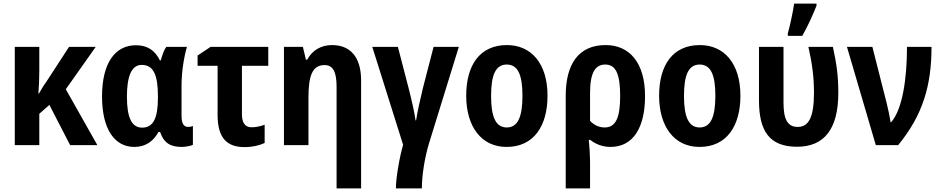

<svg xmlns="http://www.w3.org/2000/svg" viewBox="-20 -805 5218 1065"><path d="M511 -545H363L242 -359C226 -337 210 -312 196 -286H193C196 -325 198 -368 198 -412V-545H62V0H198V-174L254 -223L369 0H520L345 -310Z M725 10C789 10 832 -23 859 -73H868C889 -12 924 10 990 10C1007 10 1042 4 1050 -2V-106C1044 -103 1032 -101 1023 -101C1001 -101 987 -118 987 -162V-331C987 -411 1002 -495 1017 -545H902C889 -526 879 -497 872 -470H867C839 -526 798 -554 734 -554C618 -554 546 -455 546 -270C546 -89 615 10 725 10ZM768 -97C710 -97 684 -154 684 -269C684 -383 710 -445 766 -445C832 -445 856 -388 856 -271V-264C856 -150 831 -97 768 -97Z M1468 -545H1148L1076 -497V-440H1187V-167C1187 -36 1242 11 1337 11C1381 11 1421 1 1448 -12V-113C1423 -104 1399 -99 1375 -99C1341 -99 1322 -122 1322 -171V-440H1468Z M1822 -555C1763 -555 1713 -528 1684 -474H1677L1660 -545H1555V0H1691V-263C1691 -387 1713 -444 1781 -444C1828 -444 1847 -404 1847 -325V240H1983V-359C1983 -492 1920 -555 1822 -555Z M2525 -545H2385L2326 -317C2310 -251 2294 -179 2288 -137H2285C2279 -185 2260 -263 2245 -322L2187 -545H2045L2216 -2C2195 71 2176 184 2176 240H2320C2320 168 2336 66 2361 -14Z M3017 -274C3017 -455 2925 -555 2792 -555C2644 -555 2566 -447 2566 -274C2566 -104 2649 10 2790 10C2941 10 3017 -106 3017 -274ZM2704 -273C2704 -389 2729 -447 2791 -447C2853 -447 2878 -389 2878 -274C2878 -158 2853 -98 2791 -98C2729 -98 2704 -158 2704 -273Z M3558 -272C3558 -457 3472 -555 3339 -555C3189 -555 3118 -449 3118 -274V240H3253V103C3253 55 3249 -3 3246 -29H3254C3283 -6 3322 10 3366 10C3494 10 3558 -100 3558 -272ZM3337 -447C3395 -447 3420 -397 3420 -272C3420 -149 3394 -98 3334 -98C3304 -98 3274 -111 3253 -135V-290C3253 -400 3281 -447 3337 -447Z M4087 -274C4087 -455 3995 -555 3862 -555C3714 -555 3636 -447 3636 -274C3636 -104 3719 10 3860 10C4011 10 4087 -106 4087 -274ZM3774 -273C3774 -389 3799 -447 3861 -447C3923 -447 3948 -389 3948 -274C3948 -158 3923 -98 3861 -98C3799 -98 3774 -158 3774 -273Z M4350 -606H4430C4462 -661 4489 -724 4509 -773V-785H4385C4380 -746 4361 -658 4350 -620ZM4401 9C4551 9 4630 -88 4630 -290C4630 -384 4621 -448 4600 -545H4464C4485 -454 4495 -377 4495 -291C4495 -155 4466 -101 4405 -101C4347 -101 4326 -145 4326 -237V-545H4190V-245C4191 -84 4243 9 4401 9Z M4678 -545 4838 0H4962C5099 -167 5147 -331 5147 -545H5011C5011 -370 4986 -198 4923 -127H4920C4916 -154 4907 -199 4898 -234L4819 -545Z"/></svg>

Font: Noto Sans Display SemiCondensed
Style: Bold
Weight: 700
Width: 4
Designer: Monotype Design Team
Foundry: Monotype Imaging Inc.
Version: Version 1.900